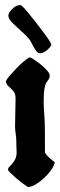

<svg xmlns="http://www.w3.org/2000/svg" viewBox="-20 -750 239 765"><path d="M99 -522Q106 -519 119.5 -510Q133 -501 146 -490Q159 -479 168.5 -468Q178 -457 178 -450Q178 -438 170.5 -429Q163 -420 160 -409Q156 -395 155 -378.5Q154 -362 154 -347Q154 -316 157 -286Q159 -254 159 -221.5Q159 -189 159 -157Q159 -152 159 -148.5Q159 -145 160 -140Q168 -129 177.5 -120.5Q187 -112 198 -104Q196 -90 184 -73Q172 -56 156 -41Q140 -26 122.5 -15.5Q105 -5 91 -5Q86 -8 73 -17.5Q60 -27 46.5 -38.5Q33 -50 22.5 -60Q12 -70 12 -74Q12 -78 14 -82Q29 -97 36 -107.5Q43 -118 45 -128.5Q47 -139 46 -152Q45 -165 45 -187Q45 -202 42.5 -217Q40 -232 40 -247Q40 -275 41 -302Q42 -329 42 -357Q42 -373 37 -381.5Q32 -390 25 -396Q18 -402 12 -408Q6 -414 3 -426Q7 -435 19.5 -449.5Q32 -464 46.5 -479Q61 -494 75.5 -506Q90 -518 99 -522ZM61 -730Q63 -729 65 -728Q67 -727 69 -725Q75 -720 92 -699.5Q109 -679 128 -654.5Q147 -630 163 -608Q179 -586 183 -577Q185 -572 184 -569.5Q183 -567 180 -563Q176 -558 170 -552.5Q164 -547 157 -543Q150 -539 142.5 -538Q135 -537 129 -542Q127 -543 123 -548.5Q119 -554 115.5 -560.5Q112 -567 108.5 -573Q105 -579 104 -582Q100 -591 88 -603.5Q76 -616 62 -628.5Q48 -641 35.5 -653Q23 -665 18 -673Q13 -681 13.5 -689Q14 -697 19 -703Q27 -714 37 -721.5Q47 -729 61 -730Z"/></svg>

Font: Hand Textur
Style: Regular
Weight: 400
Designer: F. H. Ehmcke um 1935
Foundry: Peter Wiegel
Version: Version 1.000